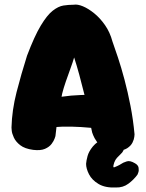

<svg xmlns="http://www.w3.org/2000/svg" viewBox="-20 -664 648 852"><path d="M495 5Q463 5 442 -7Q421 -19 409.5 -35.5Q398 -52 393.5 -64Q389 -76 389 -76Q376 -133 369.5 -173Q363 -213 357 -235Q343 -291 332 -331.5Q321 -372 309 -409Q303 -388 292.5 -359.5Q282 -331 272 -302Q262 -273 256 -249Q249 -211 244.5 -189.5Q240 -168 237.5 -152Q235 -136 232.5 -116Q230 -96 226 -60Q226 -60 222.5 -49.5Q219 -39 209 -25.5Q199 -12 179.5 -3.5Q160 5 127 1Q90 -4 70 -19.5Q50 -35 41.5 -53.5Q33 -72 32 -85Q31 -98 31 -98Q33 -175 53.5 -255Q74 -335 100 -417Q133 -504 161 -550.5Q189 -597 214 -616.5Q239 -636 261.5 -639.5Q284 -643 307 -643Q324 -646 348 -636Q372 -626 398 -605Q424 -584 446 -552.5Q468 -521 479 -480Q489 -452 503.5 -408.5Q518 -365 532.5 -310.5Q547 -256 559 -194.5Q571 -133 577 -68Q577 -68 576 -57Q575 -46 568 -31.5Q561 -17 544 -6Q527 5 495 5ZM146 -87 161 -217Q208 -228 251.5 -234.5Q295 -241 341 -242.5Q387 -244 440 -239L457 -87Q422 -93 381 -97Q340 -101 297.5 -102Q255 -103 216 -99.5Q177 -96 146 -87ZM494 168Q447 170 417.5 152.5Q388 135 375 109.5Q362 84 362 63Q363 49 368.5 28.5Q374 8 392 -14Q410 -36 448 -54Q448 -54 459 -57.5Q470 -61 485.5 -60.5Q501 -60 516 -48Q529 -38 532 -27Q535 -16 532 -7Q529 2 525.5 7.5Q522 13 522 13Q506 29 499 36.5Q492 44 487 57Q487 58 485 64Q483 70 483 75Q483 80 488 78Q501 73 510 68Q519 63 527 58Q527 58 541.5 52.5Q556 47 578 60Q593 68 595 80.5Q597 93 593.5 102Q590 111 590 111Q574 133 550 151Q526 169 494 168Z"/></svg>

Font: Sour Gummy Black
Style: Regular
Weight: 900
Designer: Stefie Justprince
Foundry: Eifetstype
Version: Version 1.000